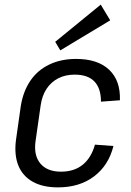

<svg xmlns="http://www.w3.org/2000/svg" viewBox="-20 -803 569 831"><path d="M231 8Q165 8 121.5 -16.5Q78 -41 59.5 -86.5Q41 -132 49 -196L70 -344Q80 -407 111 -453Q142 -499 193 -523.5Q244 -548 309 -548Q403 -548 452.5 -501Q502 -454 499 -369L417 -363Q417 -421 388.5 -450.5Q360 -480 303 -480Q263 -480 232 -464Q201 -448 181.5 -418.5Q162 -389 156 -347L134 -193Q125 -131 154.5 -95.5Q184 -60 244 -60Q301 -60 338 -90Q375 -120 391 -177L471 -171Q450 -87 387 -39.5Q324 8 231 8ZM457 -715 241 -585 219 -622 416 -783Z"/></svg>

Font: Pathway Extreme SemiCondensed
Style: Italic
Weight: 400
Width: 4
Italic angle: -8°
Version: Version 1.001;gftools[0.9.26]